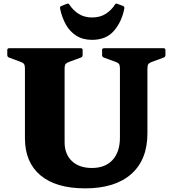

<svg xmlns="http://www.w3.org/2000/svg" viewBox="-20 -1019 947 1055"><path d="M790 -286Q790 -141 701 -62.5Q612 16 448 16Q288 16 202.5 -55.5Q117 -127 117 -260V-754H335V-237Q335 -172 375 -134Q415 -96 485 -96Q558 -96 598.5 -140Q639 -184 639 -263V-754H790ZM20 -744Q20 -754 30 -754H424Q434 -754 434 -744V-716Q434 -707 425 -703L360 -679Q346 -674 340.5 -667.5Q335 -661 335 -639V-553H117V-643Q117 -659 112.5 -666.5Q108 -674 88 -681L29 -703Q20 -707 20 -716ZM541 -744Q541 -754 551 -754H879Q889 -754 889 -744V-716Q889 -707 880 -703L815 -679Q801 -674 795.5 -667.5Q790 -661 790 -639V-553H639V-643Q639 -659 634.5 -666.5Q630 -674 610 -681L550 -703Q541 -707 541 -716ZM486 -800Q435 -800 399 -823Q363 -846 341.5 -885Q320 -924 310 -972Q308 -983 317 -986L347 -998Q356 -1002 361 -994Q381 -963 412 -943Q443 -923 486 -923Q530 -923 561 -943Q592 -963 611 -993Q615 -1002 625 -998L656 -986Q665 -983 663 -972Q649 -899 606 -849.5Q563 -800 486 -800Z"/></svg>

Font: Hahmlet Black
Style: Regular
Weight: 900
Version: Version 1.002